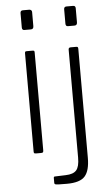

<svg xmlns="http://www.w3.org/2000/svg" viewBox="-61 -782 573 991"><g transform="rotate(-5 226.0 -286.0)"><path d="M143 -656V-729C143 -733 141.7 -736.2 139 -738.5C136.3 -740.8 133.3 -742 130 -742H96C87.3 -742 83 -737.3 83 -728V-654C83 -644.7 87 -640 95 -640H129C138.3 -640 143 -645.3 143 -656ZM138 -13V-519C138 -523.7 137.3 -526.7 136 -528C134.7 -529.3 132 -530 128 -530H98C94 -530 91.3 -529.3 90 -528C88.7 -526.7 88 -523.7 88 -519V-11C88 -6.3 88.8 -3.3 90.5 -2C92.2 -0.7 95.3 0 100 0H125C130.3 0 133.8 -0.8 135.5 -2.5C137.2 -4.2 138 -7.7 138 -13ZM369 -656V-729C369 -737.7 364.7 -742 356 -742H322C313.3 -742 309 -737.3 309 -728V-654C309 -644.7 313 -640 321 -640H355C364.3 -640 369 -645.3 369 -656ZM338.5 141C355.5 121.7 364 90 364 46V-519C364 -523 363.3 -525.8 362 -527.5C360.7 -529.2 358.3 -530 355 -530H325C317.7 -530 314 -526.3 314 -519V41C314 71.7 308.7 93.2 298 105.5C287.3 117.8 269 124.3 243 125L186 127C182 127 180 129.3 180 134V160C180 163.3 181.3 165.7 184 167C186.7 168.3 193.3 169.2 204 169.5C214.7 169.8 228.3 170 245 170C290.3 170 321.5 160.3 338.5 141Z"/></g></svg>

Font: Libre Franklin ExtraLight
Style: Regular
Weight: 275
Designer: Pablo Impallari, Rodrigo Fuenzalida
Foundry: Impallari Type
Version: Version 1.002; ttfautohint (v1.5)